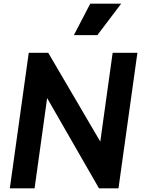

<svg xmlns="http://www.w3.org/2000/svg" viewBox="-20 -1035 781 1055"><path d="M515 -842 646 -1015H476L386 -842ZM170 0 239 -496 524 0H631L735 -745H599L531 -257L245 -745H138L34 0Z"/></svg>

Font: Plus Jakarta Sans
Style: Bold Italic
Weight: 700
Italic angle: -8°
Designer: Gumpita Rahayu
Foundry: Tokotype
Version: Version 2.071;gftools[0.9.30]